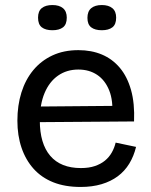

<svg xmlns="http://www.w3.org/2000/svg" viewBox="-20 -729 601 762"><path d="M300 13Q238 13 191.5 -5.5Q145 -24 113.5 -59Q82 -94 65.5 -142.5Q49 -191 49 -250Q49 -311 65 -362Q81 -413 112 -450.5Q143 -488 188 -509Q233 -530 291 -530Q343 -530 384.5 -512.5Q426 -495 455.5 -460Q485 -425 500 -372Q515 -319 512 -247L107 -244V-306L455 -309L425 -267Q430 -329 413.5 -370Q397 -411 365.5 -432Q334 -453 291 -453Q245 -453 210.5 -429Q176 -405 157 -360Q138 -315 138 -251Q138 -159 179.5 -110.5Q221 -62 301 -62Q333 -62 356.5 -70Q380 -78 396.5 -91.5Q413 -105 423.5 -123.5Q434 -142 439 -163L520 -146Q511 -109 493 -79.5Q475 -50 447.5 -29.5Q420 -9 383 2Q346 13 300 13ZM384 -609Q357 -609 342 -620.5Q327 -632 327 -658Q327 -684 342 -696.5Q357 -709 384 -709Q411 -709 426 -696.5Q441 -684 441 -659Q441 -632 426 -620.5Q411 -609 384 -609ZM188 -609Q161 -609 146 -620.5Q131 -632 131 -659Q131 -685 146 -697Q161 -709 188 -709Q215 -709 230 -696.5Q245 -684 245 -659Q245 -632 230 -620.5Q215 -609 188 -609Z"/></svg>

Font: Bricolage Grotesque 48pt Condensed ExtraBold
Style: Regular
Weight: 400
Version: Version 1.000;gftools[0.9.30]